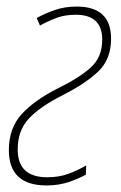

<svg xmlns="http://www.w3.org/2000/svg" viewBox="-20 -556 368 586"><path d="M242 -23 243 -51Q219 -37 190 -26Q161 -15 124 -15Q34 -15 34 -100Q34 -157 67.5 -193.5Q101 -230 172 -266Q238 -299 278.5 -336.5Q319 -374 319 -438Q319 -536 214 -536Q178 -536 147.5 -525.5Q117 -515 92 -501L102 -478Q125 -491 151.5 -501Q178 -511 211 -511Q292 -511 292 -435Q292 -382 257.5 -350.5Q223 -319 158 -287Q86 -251 46.5 -208Q7 -165 7 -98Q7 10 122 10Q159 10 190 -0.5Q221 -11 242 -23Z"/></svg>

Font: Noto Sans Display SemiCondensed Thin
Style: Italic
Weight: 250
Width: 4
Designer: Monotype Design team
Foundry: Monotype Imaging Inc.
Version: 1.000